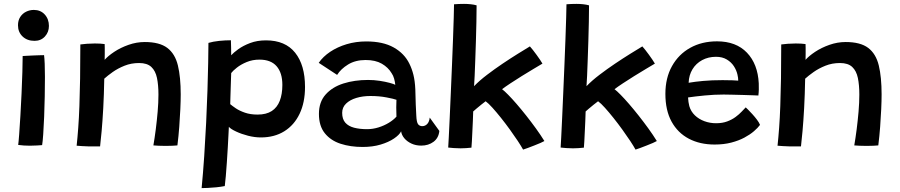

<svg xmlns="http://www.w3.org/2000/svg" viewBox="-20 -746 4625 987"><path d="M196.5 0Q188.5 0.5 170.8 1.8Q153 3 133.5 3Q118 3 102.8 2Q87.5 1 73.5 -1Q75.5 -14 78.5 -54.5Q81.5 -95 84.8 -150.5Q88 -206 90.8 -265.2Q93.5 -324.5 95 -375.8Q96.5 -427 96.5 -458Q103.5 -458.5 118.2 -459.2Q133 -460 150 -460.8Q167 -461.5 182.5 -462Q198 -462.5 206.5 -462.5Q208.5 -448 209.8 -418Q211 -388 211 -351Q211 -304.5 210 -250.8Q209 -197 207 -146Q205 -95 202.2 -55.8Q199.5 -16.5 196.5 0ZM157.5 -536Q119.5 -536 96 -558.5Q72.5 -581 72.5 -616Q72.5 -641 84 -658.8Q95.5 -676.5 114.2 -685.8Q133 -695 154 -695Q188.5 -695 210 -671.5Q231.5 -648 231.5 -612.5Q231.5 -581 211 -558.5Q190.5 -536 157.5 -536Z M494.5 6.5Q483 6.5 466.8 6.5Q450.5 6.5 434 6.5Q419.5 6 400.8 5Q382 4 374 3Q378.5 -38.5 382.2 -89Q386 -139.5 388.2 -202.2Q390.5 -265 391.8 -343Q393 -421 393 -517.5Q407.5 -519.5 427.2 -521Q447 -522.5 467.5 -522.5Q481.5 -522.5 494.8 -521.8Q508 -521 518 -519.5Q518.5 -514.5 518.5 -500Q518.5 -485.5 518.5 -468.5Q518.5 -451.5 518 -438.5Q535 -458 567.2 -479.5Q599.5 -501 640.8 -515.5Q682 -530 724 -530Q800 -530 840 -499.8Q880 -469.5 894.5 -409.5Q909 -349.5 909 -261Q909 -227.5 907 -184.5Q905 -141.5 901.5 -94Q898 -46.5 892 1.5Q884 2.5 867.2 3.2Q850.5 4 832 4Q813 4 795.5 3.2Q778 2.5 768.5 1.5Q775 -36.5 780.8 -81.2Q786.5 -126 790.5 -172.2Q794.5 -218.5 794.5 -260Q794.5 -309 787 -345.2Q779.5 -381.5 758 -401.8Q736.5 -422 695 -422Q654.5 -422 620.2 -408.2Q586 -394.5 559.5 -375.8Q533 -357 516 -341.5Q514.5 -259 510.8 -190.8Q507 -122.5 502.5 -72.2Q498 -22 494.5 6.5Z M1016.5 221Q1024 143.5 1029.8 57Q1035.5 -29.5 1039.8 -116.2Q1044 -203 1046.5 -281.8Q1049 -360.5 1050.2 -423.5Q1051.5 -486.5 1051.5 -525.5Q1075 -532.5 1106.5 -535.8Q1138 -539 1167 -539Q1167.5 -525 1168 -502.5Q1168.5 -480 1168.5 -462Q1180 -475 1204.8 -493Q1229.5 -511 1265.8 -524.8Q1302 -538.5 1347.5 -538.5Q1446.5 -538.5 1497.2 -475Q1548 -411.5 1548 -299Q1548 -219.5 1520.2 -161.2Q1492.5 -103 1441.5 -71.2Q1390.5 -39.5 1321 -39.5Q1289.5 -39.5 1255.2 -48.2Q1221 -57 1193.8 -69.8Q1166.5 -82.5 1156.5 -94Q1156 -82.5 1154.5 -54Q1153 -25.5 1151 12Q1149 49.5 1146.2 88.2Q1143.5 127 1140.8 159.5Q1138 192 1135.5 210.5Q1115.5 214.5 1092.2 216.8Q1069 219 1048.8 220Q1028.5 221 1016.5 221ZM1304 -157Q1349 -157 1377 -175.2Q1405 -193.5 1418.2 -227.8Q1431.5 -262 1431.5 -309.5Q1431.5 -371.5 1402 -405.5Q1372.5 -439.5 1314 -439.5Q1278 -439.5 1248 -427Q1218 -414.5 1197.5 -398.2Q1177 -382 1168.5 -370.5Q1168 -362.5 1167.5 -341.8Q1167 -321 1166 -295.5Q1165 -270 1164.5 -246.8Q1164 -223.5 1163.5 -210.5Q1173.5 -202 1192.2 -189.2Q1211 -176.5 1239 -166.8Q1267 -157 1304 -157Z M1844 9.5Q1781.5 9.5 1730.8 -7Q1680 -23.5 1649.8 -61Q1619.5 -98.5 1619.5 -160.5Q1619.5 -221.5 1653.8 -260Q1688 -298.5 1745.2 -316.8Q1802.5 -335 1872 -335Q1903 -335 1932 -330.5Q1961 -326 1982.5 -320.2Q2004 -314.5 2012 -310Q2010.5 -325.5 2006 -341.8Q2001.5 -358 1993 -370Q1975.5 -399.5 1942.8 -418.5Q1910 -437.5 1859.5 -437.5Q1807 -437.5 1769.5 -414.5Q1732 -391.5 1713 -361L1618.5 -423Q1640.5 -455 1677.5 -479.8Q1714.5 -504.5 1762 -518.8Q1809.5 -533 1863 -533Q1949 -533 2004 -502Q2059 -471 2084.5 -418.5Q2097.5 -392.5 2105.2 -361.5Q2113 -330.5 2115 -286.5Q2116 -242.5 2117.2 -210Q2118.5 -177.5 2120 -152Q2121.5 -117.5 2129.2 -107.5Q2137 -97.5 2150.5 -97.5Q2166 -97.5 2176.5 -109Q2187 -120.5 2189 -141.5L2238.5 -73Q2235 -37 2208.8 -17.2Q2182.5 2.5 2145.5 2.5Q2117.5 2.5 2095 -8Q2072.5 -18.5 2058.5 -35.2Q2044.5 -52 2042 -71Q2033 -52.5 2005.2 -33.8Q1977.5 -15 1936.5 -2.8Q1895.5 9.5 1844 9.5ZM1867 -82Q1896.5 -82 1925.5 -91Q1954.5 -100 1978.8 -114.8Q2003 -129.5 2018 -146.5Q2017 -172 2017 -193.8Q2017 -215.5 2018 -233Q2005 -238 1967.2 -245.2Q1929.5 -252.5 1884 -252.5Q1844.5 -252.5 1811.5 -242.5Q1778.5 -232.5 1758.8 -213.2Q1739 -194 1739 -166Q1739 -133.5 1755.2 -115.2Q1771.5 -97 1800.2 -89.5Q1829 -82 1867 -82Z M2669 23Q2659.5 5.5 2641.5 -21.8Q2623.5 -49 2601.2 -79.8Q2579 -110.5 2555.5 -140Q2532 -169.5 2511.5 -192.2Q2491 -215 2476.5 -225.5Q2468 -219.5 2454.2 -208.2Q2440.5 -197 2428.5 -187Q2416.5 -177 2412.5 -173Q2412 -151.5 2410.8 -124Q2409.5 -96.5 2408.2 -69Q2407 -41.5 2405.8 -19.5Q2404.5 2.5 2403.5 13Q2390 14.5 2375.8 15.5Q2361.5 16.5 2347.5 16.5Q2329.5 16.5 2313 15.2Q2296.5 14 2284 12.5Q2285 0.5 2287 -40.2Q2289 -81 2291.8 -140.5Q2294.5 -200 2297.5 -269.8Q2300.5 -339.5 2303.5 -410.8Q2306.5 -482 2308.8 -545.5Q2311 -609 2312.5 -656Q2314 -703 2314 -724Q2326 -725 2339 -725.5Q2352 -726 2365.5 -726Q2383 -726 2399.8 -724.2Q2416.5 -722.5 2430 -718.5Q2430 -680.5 2429 -632.8Q2428 -585 2426.5 -534.8Q2425 -484.5 2423.2 -438Q2421.5 -391.5 2420 -356Q2418.5 -320.5 2417 -303Q2445 -332 2483.8 -361.5Q2522.5 -391 2563.8 -418.8Q2605 -446.5 2642 -469.5Q2679 -492.5 2704 -507.5Q2710.5 -500.5 2719.5 -489Q2728.5 -477.5 2738 -464.5Q2747.5 -451.5 2755.8 -439.2Q2764 -427 2768.5 -419Q2750.5 -408.5 2721.8 -391.2Q2693 -374 2662 -354.8Q2631 -335.5 2603.8 -317.5Q2576.5 -299.5 2561 -287.5Q2572.5 -279 2592 -259.2Q2611.5 -239.5 2635.5 -211.8Q2659.5 -184 2685 -151.8Q2710.5 -119.5 2734.8 -86Q2759 -52.5 2778.5 -21Q2773 -17.5 2758.5 -11.2Q2744 -5 2726.2 2Q2708.5 9 2692.8 14.8Q2677 20.5 2669 23Z M3247 23Q3237.5 5.5 3219.5 -21.8Q3201.5 -49 3179.2 -79.8Q3157 -110.5 3133.5 -140Q3110 -169.5 3089.5 -192.2Q3069 -215 3054.5 -225.5Q3046 -219.5 3032.2 -208.2Q3018.5 -197 3006.5 -187Q2994.5 -177 2990.5 -173Q2990 -151.5 2988.8 -124Q2987.5 -96.5 2986.2 -69Q2985 -41.5 2983.8 -19.5Q2982.5 2.5 2981.5 13Q2968 14.5 2953.8 15.5Q2939.5 16.5 2925.5 16.5Q2907.5 16.5 2891 15.2Q2874.5 14 2862 12.5Q2863 0.5 2865 -40.2Q2867 -81 2869.8 -140.5Q2872.5 -200 2875.5 -269.8Q2878.5 -339.5 2881.5 -410.8Q2884.5 -482 2886.8 -545.5Q2889 -609 2890.5 -656Q2892 -703 2892 -724Q2904 -725 2917 -725.5Q2930 -726 2943.5 -726Q2961 -726 2977.8 -724.2Q2994.5 -722.5 3008 -718.5Q3008 -680.5 3007 -632.8Q3006 -585 3004.5 -534.8Q3003 -484.5 3001.2 -438Q2999.5 -391.5 2998 -356Q2996.5 -320.5 2995 -303Q3023 -332 3061.8 -361.5Q3100.5 -391 3141.8 -418.8Q3183 -446.5 3220 -469.5Q3257 -492.5 3282 -507.5Q3288.5 -500.5 3297.5 -489Q3306.5 -477.5 3316 -464.5Q3325.5 -451.5 3333.8 -439.2Q3342 -427 3346.5 -419Q3328.5 -408.5 3299.8 -391.2Q3271 -374 3240 -354.8Q3209 -335.5 3181.8 -317.5Q3154.5 -299.5 3139 -287.5Q3150.5 -279 3170 -259.2Q3189.5 -239.5 3213.5 -211.8Q3237.5 -184 3263 -151.8Q3288.5 -119.5 3312.8 -86Q3337 -52.5 3356.5 -21Q3351 -17.5 3336.5 -11.2Q3322 -5 3304.2 2Q3286.5 9 3270.8 14.8Q3255 20.5 3247 23Z M3887 -104Q3876 -89 3855.8 -71.5Q3835.5 -54 3806.5 -38.5Q3777.5 -23 3739.2 -13Q3701 -3 3653.5 -3Q3578 -3 3521 -33Q3464 -63 3432.2 -121Q3400.5 -179 3400.5 -263.5Q3400.5 -345.5 3434.5 -406.2Q3468.5 -467 3528.2 -500.2Q3588 -533.5 3666 -533.5Q3764 -533.5 3819.8 -475.2Q3875.5 -417 3880.5 -317.5Q3881 -301 3880.8 -286.2Q3880.5 -271.5 3878.5 -255Q3871.5 -255.5 3849.8 -256.2Q3828 -257 3799.8 -257.8Q3771.5 -258.5 3744.5 -259.2Q3717.5 -260 3700 -260Q3652 -260 3603 -255.2Q3554 -250.5 3517 -245Q3517.5 -233 3519.2 -221.8Q3521 -210.5 3523.5 -200.5Q3531.5 -173 3552 -153.2Q3572.5 -133.5 3601 -123Q3629.5 -112.5 3661 -112.5Q3693.5 -112.5 3718.2 -121.8Q3743 -131 3761.5 -144.8Q3780 -158.5 3792.5 -172Q3805 -185.5 3813.5 -194Q3816.5 -191.5 3826.2 -181.8Q3836 -172 3848.2 -158.5Q3860.5 -145 3871.2 -130.8Q3882 -116.5 3887 -104ZM3520 -320.5Q3551.5 -326 3595 -330Q3638.5 -334 3694.5 -334Q3724 -334 3745 -333.2Q3766 -332.5 3775 -331.5Q3775 -346 3771 -362.5Q3766 -385 3752.5 -405.8Q3739 -426.5 3716.2 -440.2Q3693.5 -454 3660.5 -454Q3621 -454 3589.5 -437Q3558 -420 3539.8 -390Q3521.5 -360 3520 -320.5Z M4097.5 6.5Q4086 6.5 4069.8 6.5Q4053.5 6.5 4037 6.5Q4022.5 6 4003.8 5Q3985 4 3977 3Q3981.5 -38.5 3985.2 -89Q3989 -139.5 3991.2 -202.2Q3993.5 -265 3994.8 -343Q3996 -421 3996 -517.5Q4010.5 -519.5 4030.2 -521Q4050 -522.5 4070.5 -522.5Q4084.5 -522.5 4097.8 -521.8Q4111 -521 4121 -519.5Q4121.5 -514.5 4121.5 -500Q4121.5 -485.5 4121.5 -468.5Q4121.5 -451.5 4121 -438.5Q4138 -458 4170.2 -479.5Q4202.5 -501 4243.8 -515.5Q4285 -530 4327 -530Q4403 -530 4443 -499.8Q4483 -469.5 4497.5 -409.5Q4512 -349.5 4512 -261Q4512 -227.5 4510 -184.5Q4508 -141.5 4504.5 -94Q4501 -46.5 4495 1.5Q4487 2.5 4470.2 3.2Q4453.5 4 4435 4Q4416 4 4398.5 3.2Q4381 2.5 4371.5 1.5Q4378 -36.5 4383.8 -81.2Q4389.5 -126 4393.5 -172.2Q4397.5 -218.5 4397.5 -260Q4397.5 -309 4390 -345.2Q4382.5 -381.5 4361 -401.8Q4339.5 -422 4298 -422Q4257.5 -422 4223.2 -408.2Q4189 -394.5 4162.5 -375.8Q4136 -357 4119 -341.5Q4117.5 -259 4113.8 -190.8Q4110 -122.5 4105.5 -72.2Q4101 -22 4097.5 6.5Z"/></svg>

Font: Grandstander Thin Medium
Style: Regular
Weight: 500
Version: Version 1.200